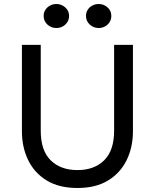

<svg xmlns="http://www.w3.org/2000/svg" viewBox="-20 -924 774 959"><path d="M367 15Q274.5 15 213 -22.8Q151.5 -60.5 120.5 -124.8Q89.5 -189 89.5 -268V-700H183.5V-271.5Q183.5 -172 233.2 -123.2Q283 -74.5 367 -74.5Q450.5 -74.5 500.2 -123.2Q550 -172 550 -271.5V-700H644V-268Q644 -189 613 -125Q582 -61 520.5 -23Q459 15 367 15ZM261.5 -784Q236 -784 217 -801.2Q198 -818.5 198 -844.5Q198 -861.5 206.8 -875Q215.5 -888.5 230 -896.2Q244.5 -904 261.5 -904Q286.5 -904 305.8 -887.2Q325 -870.5 325 -844.5Q325 -827 316.2 -813.2Q307.5 -799.5 293 -791.8Q278.5 -784 261.5 -784ZM473 -784Q447.5 -784 428.5 -801.2Q409.5 -818.5 409.5 -844.5Q409.5 -861.5 418 -875Q426.5 -888.5 441 -896.2Q455.5 -904 473 -904Q498 -904 517 -887.2Q536 -870.5 536 -844.5Q536 -827 527.2 -813.2Q518.5 -799.5 504 -791.8Q489.5 -784 473 -784Z"/></svg>

Font: Geologica Roman Light
Style: Regular
Weight: 300
Designer: Sindre Bremnes, Frode Helland
Foundry: Monokrom Skriftforlag AS
Version: Version 1.010;gftools[0.9.28]